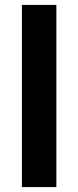

<svg xmlns="http://www.w3.org/2000/svg" viewBox="-20 -760 318 780"><path d="M69 0V-740H209V0Z"/></svg>

Font: SVN-Poppins SemiBold
Style: Regular
Weight: 600
Designer: Ninad Kale (Devanagari), Jonny Pinhorn (Latin)
Foundry: Indian Type Foundry
Version: Version 3.002 2017